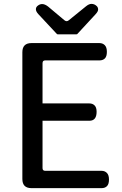

<svg xmlns="http://www.w3.org/2000/svg" viewBox="-20 -931 628 985"><path d="M475.6 -357.4Q475.6 -311.5 438.5 -311.5H198.2V-68.4Q198.2 -61.5 201.7 -58.1Q205.1 -54.7 211.9 -54.7H501Q517.6 -54.7 528.3 -43.9Q539.1 -33.2 539.1 -9.8Q539.1 13.7 528.8 23.9Q518.6 34.2 501 34.2H141.6Q118.2 34.2 106.4 22.5Q94.7 10.7 94.7 -12.7V-663.1Q94.7 -686.5 106.4 -698.2Q118.2 -710 141.6 -710H490.2Q506.8 -710 517.6 -699.2Q528.3 -688.5 528.3 -665Q528.3 -641.6 518.1 -631.3Q507.8 -621.1 490.2 -621.1H211.9Q205.1 -621.1 201.7 -617.7Q198.2 -614.3 198.2 -606.4V-400.4H438.5Q455.1 -400.4 465.3 -390.1Q475.6 -379.9 475.6 -357.4ZM175.8 -903.3Q185.5 -910.2 196.3 -910.2Q210 -910.2 226.6 -897.5L310.5 -827.1Q316.4 -822.3 321.8 -822.3Q327.1 -822.3 333 -827.1L420.9 -898.4Q436.5 -911.1 449.2 -911.1Q464.8 -911.1 476.6 -899.4Q483.4 -892.6 483.4 -882.3Q483.4 -872.1 470.7 -858.4L376 -755.9Q374 -754.9 372.1 -754.9H276.4Q274.4 -754.9 272.5 -755.9L176.8 -858.4Q164.1 -872.1 164.1 -883.8Q164.1 -895.5 175.8 -903.3Z"/></svg>

Font: TaiwanPearl
Style: Regular
Weight: 400
Version: Version 2.102